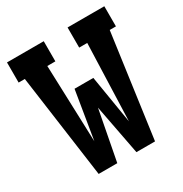

<svg xmlns="http://www.w3.org/2000/svg" viewBox="-171 -863 942 991"><g transform="rotate(-30 300.0 -367.5)"><path d="M132 0 47 -615H10V-735H229V-615H181L197 -157L244 -443H356L403 -157L419 -615H371V-735H590V-615H553L468 0H357L300 -298L243 0Z"/></g></svg>

Font: Iosevka Slab Heavy Extended
Style: Regular
Weight: 900
Width: 7
Monospace: yes
Designer: Belleve Invis
Foundry: Belleve Invis
Version: Version 11.1.0; ttfautohint (v1.8.3)